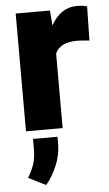

<svg xmlns="http://www.w3.org/2000/svg" viewBox="-55 -575 489 858"><g transform="rotate(-5 189.5 -145.5)"><path d="M368.7 -532.2 365.7 -379.4Q356 -380.4 339.4 -381.8Q322.8 -383.3 311.5 -383.3Q234.4 -383.3 212.4 -335V0H47.9V-528.3H201.7L207 -460.9Q226.6 -497.6 256.1 -517.8Q285.6 -538.1 323.2 -538.1Q350.6 -538.1 368.7 -532.2ZM186 36.6V70.3Q186 119.1 164.8 167.7Q143.6 216.3 116.7 247.1L39.1 208Q55.2 182.1 65.7 153.1Q76.2 124 76.2 79.6V36.6Z"/></g></svg>

Font: Vazirmatn FD Black
Style: Regular
Weight: 900
Designer: Saber Rastikerdar
Foundry: Saber Rastikerdar
Version: Version 33.003